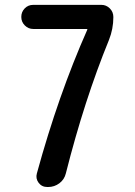

<svg xmlns="http://www.w3.org/2000/svg" viewBox="-20 -750 540 770"><path d="M113.3 -633.8Q93.8 -633.8 79.6 -647.9Q65.4 -662.1 65.4 -682.1Q65.4 -702.1 79.1 -716.3Q92.8 -730.5 113.3 -730.5H386.7Q406.2 -730.5 420.4 -716.3Q434.6 -702.1 434.6 -681.6Q434.6 -633.8 417 -589.8Q318.4 -348.6 244.1 -54.7Q238.3 -30.3 218.3 -15.1Q198.2 0 172.9 0H169.9Q147.5 0 134.8 -17.1Q122.1 -34.2 127.9 -54.7Q213.9 -369.1 330.1 -630.9V-632.8Q330.1 -633.8 329.1 -633.8Z"/></svg>

Font: Rounded Mgen+ 1m medium
Style: Regular
Weight: 500
Designer: [Source Han Sans]
Ryoko NISHIZUKA  (kana & ideographs); Paul D. Hunt (Latin, Greek & Cyrillic); Wenlong ZHANG  (bopomofo
Version: Version 1.059.20150602